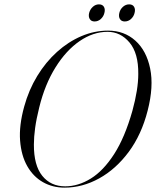

<svg xmlns="http://www.w3.org/2000/svg" viewBox="-20 -851 715 881"><path d="M476 -710.5Q549.5 -710.5 600.8 -664.8Q652 -619 669 -536.5Q686 -454 657.5 -343.5Q629.5 -233.5 570.8 -154.2Q512 -75 435.2 -32.5Q358.5 10 276 10Q221.5 10 177 -15.2Q132.5 -40.5 105 -88.8Q77.5 -137 72.2 -206Q67 -275 91 -362Q112 -438.5 151 -502.5Q190 -566.5 241.8 -613Q293.5 -659.5 353.2 -685Q413 -710.5 476 -710.5ZM279 4Q339 4 396.8 -31.8Q454.5 -67.5 503.8 -144Q553 -220.5 587.5 -342.5Q614.5 -441 614.5 -511.5Q615.5 -607 574.2 -656Q533 -705 473.5 -705Q407.5 -705 345.5 -662.5Q283.5 -620 234.8 -542Q186 -464 160 -358Q147 -306 141.2 -264Q135.5 -222 135.5 -188Q135 -92.5 174 -44.2Q213 4 279 4ZM414 -752.5Q398.5 -752.5 391.8 -763.8Q385 -775 389 -791.5Q393.5 -808.5 406 -819.8Q418.5 -831 434 -831Q450 -831 456.8 -819.8Q463.5 -808.5 459 -791.5Q455 -775 442.5 -763.8Q430 -752.5 414 -752.5ZM552.5 -752.5Q537 -752.5 530.2 -763.8Q523.5 -775 527.5 -791.5Q531.5 -808.5 544.2 -819.8Q557 -831 572.5 -831Q588.5 -831 595.2 -819.8Q602 -808.5 597.5 -791.5Q593.5 -775 581 -763.8Q568.5 -752.5 552.5 -752.5Z"/></svg>

Font: Fraunces 144pt Light
Style: Italic
Weight: 300
Italic angle: -16°
Version: Version 1.000;[0bf87f6ff]